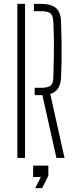

<svg xmlns="http://www.w3.org/2000/svg" viewBox="-20 -820 391 997"><path d="M273 0 200 -326H160V-364H190Q228.5 -364 242.5 -375.2Q256.5 -386.5 257 -418Q258.5 -475 259.5 -518.8Q260.5 -562.5 260 -606.2Q259.5 -650 257 -707Q255.5 -739.5 242 -750.8Q228.5 -762 191 -762H156V-800H191Q246 -800 270.8 -778.2Q295.5 -756.5 297 -707Q299 -649 299.8 -600.2Q300.5 -551.5 299.8 -507.2Q299 -463 297 -418Q294 -348 241 -332L315 0ZM70 0V-800H110V0ZM163 157 192 99H152V40H231V92L199 157Z"/></svg>

Font: Big Shoulders Stencil Text Thin Thin
Style: Regular
Weight: 250
Version: Version 2.001